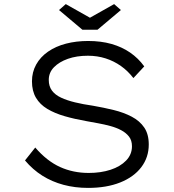

<svg xmlns="http://www.w3.org/2000/svg" viewBox="-20 -907 847 937"><path d="M410 10Q346 10 290 -5Q234 -20 187 -49.5Q140 -79 102 -124L152 -187Q209 -121 273 -92Q337 -63 413 -63Q472 -63 519.5 -78.5Q567 -94 595.5 -123.5Q624 -153 624 -193Q624 -222 609.5 -240.5Q595 -259 571.5 -271.5Q548 -284 518.5 -292Q489 -300 458.5 -305.5Q428 -311 401 -316Q344 -326 295.5 -340Q247 -354 211 -375.5Q175 -397 155.5 -430Q136 -463 136 -510Q136 -555 156.5 -592Q177 -629 214.5 -655Q252 -681 302 -694Q352 -707 410 -707Q473 -707 524 -692.5Q575 -678 615 -650.5Q655 -623 684 -583L631 -526Q604 -561 570 -585Q536 -609 495.5 -622Q455 -635 409 -635Q354 -635 311.5 -620Q269 -605 243.5 -579Q218 -553 218 -517Q218 -486 233.5 -465Q249 -444 278 -430.5Q307 -417 346 -407.5Q385 -398 434 -391Q486 -382 535 -370Q584 -358 623 -337.5Q662 -317 684 -284.5Q706 -252 706 -202Q706 -139 669.5 -91Q633 -43 566.5 -16.5Q500 10 410 10ZM382 -762 268 -858 301 -887 434 -812H404L537 -887L570 -858L456 -762Z"/></svg>

Font: Lexend Mega Light
Style: Regular
Weight: 300
Version: Version 1.007